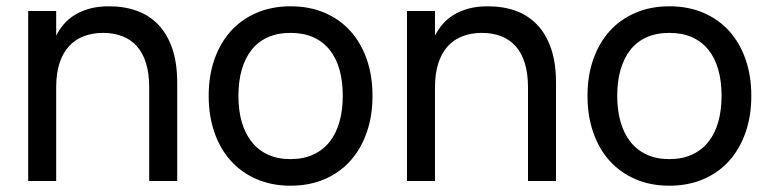

<svg xmlns="http://www.w3.org/2000/svg" viewBox="-20 -575 2447 610"><path d="M454 -297Q454 -342 443.8 -374.8Q433.5 -407.5 414.2 -428.8Q395 -450 368 -460.2Q341 -470.5 307.5 -470.5Q274.5 -470.5 247 -460.2Q219.5 -450 199.8 -428.8Q180 -407.5 169.2 -374.8Q158.5 -342 158.5 -297V0H69.5V-540H158.5V-462Q168 -480.5 182.2 -497.5Q196.5 -514.5 217 -527.2Q237.5 -540 264.5 -547.5Q291.5 -555 326.5 -555Q375.5 -555 415.2 -540.5Q455 -526 483.5 -496Q512 -466 527.5 -420.2Q543 -374.5 543 -312V0H454Z M903 15Q843 15 794.8 -6Q746.5 -27 712.8 -64.8Q679 -102.5 661 -155Q643 -207.5 643 -270.5Q643 -334 661.2 -386.2Q679.5 -438.5 713.2 -476Q747 -513.5 795.2 -534.2Q843.5 -555 903 -555Q963.5 -555 1011.8 -534.2Q1060 -513.5 1093.8 -475.8Q1127.5 -438 1145.5 -385.8Q1163.5 -333.5 1163.5 -270.5Q1163.5 -207 1145.2 -154.5Q1127 -102 1093.2 -64.2Q1059.5 -26.5 1011.2 -5.8Q963 15 903 15ZM903 -69.5Q944 -69.5 975 -83.8Q1006 -98 1027 -124.2Q1048 -150.5 1058.5 -187.8Q1069 -225 1069 -270.5Q1069 -317 1058.5 -354Q1048 -391 1027 -417Q1006 -443 975 -456.8Q944 -470.5 903 -470.5Q862 -470.5 830.8 -456.5Q799.5 -442.5 779 -416.2Q758.5 -390 748 -353.2Q737.5 -316.5 737.5 -270.5Q737.5 -224 748.2 -187Q759 -150 780 -123.8Q801 -97.5 831.8 -83.5Q862.5 -69.5 903 -69.5Z M1657.5 -297Q1657.5 -342 1647.2 -374.8Q1637 -407.5 1617.8 -428.8Q1598.5 -450 1571.5 -460.2Q1544.5 -470.5 1511 -470.5Q1478 -470.5 1450.5 -460.2Q1423 -450 1403.2 -428.8Q1383.5 -407.5 1372.8 -374.8Q1362 -342 1362 -297V0H1273V-540H1362V-462Q1371.5 -480.5 1385.8 -497.5Q1400 -514.5 1420.5 -527.2Q1441 -540 1468 -547.5Q1495 -555 1530 -555Q1579 -555 1618.8 -540.5Q1658.5 -526 1687 -496Q1715.5 -466 1731 -420.2Q1746.5 -374.5 1746.5 -312V0H1657.5Z M2106.5 15Q2046.5 15 1998.2 -6Q1950 -27 1916.2 -64.8Q1882.5 -102.5 1864.5 -155Q1846.5 -207.5 1846.5 -270.5Q1846.5 -334 1864.8 -386.2Q1883 -438.5 1916.8 -476Q1950.5 -513.5 1998.8 -534.2Q2047 -555 2106.5 -555Q2167 -555 2215.2 -534.2Q2263.5 -513.5 2297.2 -475.8Q2331 -438 2349 -385.8Q2367 -333.5 2367 -270.5Q2367 -207 2348.8 -154.5Q2330.5 -102 2296.8 -64.2Q2263 -26.5 2214.8 -5.8Q2166.5 15 2106.5 15ZM2106.5 -69.5Q2147.5 -69.5 2178.5 -83.8Q2209.5 -98 2230.5 -124.2Q2251.5 -150.5 2262 -187.8Q2272.5 -225 2272.5 -270.5Q2272.5 -317 2262 -354Q2251.5 -391 2230.5 -417Q2209.5 -443 2178.5 -456.8Q2147.5 -470.5 2106.5 -470.5Q2065.5 -470.5 2034.2 -456.5Q2003 -442.5 1982.5 -416.2Q1962 -390 1951.5 -353.2Q1941 -316.5 1941 -270.5Q1941 -224 1951.8 -187Q1962.5 -150 1983.5 -123.8Q2004.5 -97.5 2035.2 -83.5Q2066 -69.5 2106.5 -69.5Z"/></svg>

Font: Vela Sans Med
Style: Regular
Weight: 500
Designer: Principal design: Mikhail Sharanda - project Manrope.
Design modification: Ravid Balaliev
Foundry: Mikhail Sharanda
Version: Version 1.001